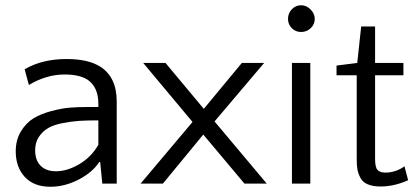

<svg xmlns="http://www.w3.org/2000/svg" viewBox="-20 -700 1594 732"><path d="M425 0H370L362 -82H358Q333 -43 280 -15.5Q227 12 172 12Q109 12 74.5 -25.5Q40 -63 40 -123Q40 -167 60 -199.5Q80 -232 108 -249Q136 -266 175.5 -276.5Q215 -287 245.5 -289.5Q276 -292 310 -292H355V-304Q355 -368 314 -396Q283 -416 226 -416Q157 -416 90 -376L74 -436Q141 -475 234 -475Q316 -475 362 -446Q425 -406 425 -313ZM193 -47Q236 -47 282 -74Q328 -101 355 -148V-241H346Q308 -241 279.5 -239Q251 -237 218 -230.5Q185 -224 164 -212Q143 -200 128.5 -178.5Q114 -157 114 -127Q114 -89 135 -68Q156 -47 193 -47Z M611 -460 757 -285 902 -460H987L798 -237L997 0H912L755 -187L601 0H516L714 -235L526 -460Z M1163 -460V0H1093V-460ZM1128 -680Q1148 -680 1164 -664Q1180 -648 1180 -628Q1180 -607 1164.5 -592.5Q1149 -578 1128 -578Q1107 -578 1092.5 -592.5Q1078 -607 1078 -628Q1078 -649 1092.5 -664.5Q1107 -680 1128 -680Z M1340 -92V-413H1263V-450L1342 -460L1357 -599H1410V-460H1518V-413H1410V-94Q1410 -63 1419 -52.5Q1428 -42 1449 -42Q1489 -42 1522 -66L1536 -13Q1483 11 1431 11Q1401 11 1381.5 2.5Q1362 -6 1353.5 -23Q1345 -40 1342.5 -55Q1340 -70 1340 -92Z"/></svg>

Font: Quattrocento Sans
Style: Regular
Weight: 400
Designer: Pablo Impallari
Foundry: Pablo Impallari, Igino Marini, Brenda Gallo
Version: Version 2.000